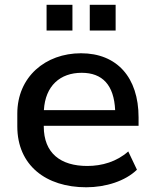

<svg xmlns="http://www.w3.org/2000/svg" viewBox="-20 -771 641 801"><path d="M339.8 10.3C420.9 10.3 502.9 -15.6 551.3 -63L515.1 -139.2C467.3 -96.7 405.8 -78.6 344.2 -78.6C233.4 -78.6 162.6 -131.3 162.6 -243.7V-246.1H558.1V-281.2C558.1 -448.2 467.8 -548.8 317.9 -548.8C169.4 -548.8 52.2 -450.2 52.2 -296.9V-243.7C52.2 -81.1 171.9 10.3 339.8 10.3ZM320.8 -467.3C407.2 -467.3 455.6 -416.5 460.4 -311.5H163.1C168.9 -413.1 231 -467.3 320.8 -467.3ZM462.4 -643.6V-751H354.5V-643.6ZM282.2 -643.6V-751H174.3V-643.6Z"/></svg>

Font: Winston Medium
Style: Regular
Weight: 500
Designer: Vernon Adams, Kim Jin-seong, David Berlow, Cristiano Sobral
Foundry: The Winston Project Authors
Version: Version 3.004